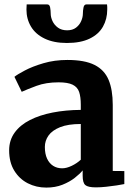

<svg xmlns="http://www.w3.org/2000/svg" viewBox="-20 -840 606 871"><path d="M190 11Q144.5 11 106.2 -8.5Q68 -28 44.8 -65.8Q21.5 -103.5 21.5 -158Q21.5 -204 46.5 -238.5Q71.5 -273 115.8 -295.5Q160 -318 219 -329.5Q278 -341 346.5 -341.5V-364.5Q346.5 -400.5 339 -422.8Q331.5 -445 309.5 -455.8Q287.5 -466.5 246 -466.5Q188.5 -466.5 145.5 -450.5Q102.5 -434.5 78.5 -423.5L45.5 -491.5Q58 -502 92.5 -520.2Q127 -538.5 177 -553.2Q227 -568 286 -568Q364 -568 408.8 -545.5Q453.5 -523 472.5 -478Q491.5 -433 491.5 -364V-64.5L544 -64V-5Q532.5 -2.5 510 1Q487.5 4.5 462 7.2Q436.5 10 415.5 10Q379 10 367 -0.5Q355 -11 355 -42.5V-67Q342.5 -51.5 319.2 -33.2Q296 -15 263.5 -2Q231 11 190 11ZM262 -76.5Q282 -76.5 305.8 -88Q329.5 -99.5 346.5 -115.5V-277.5Q288.5 -277.5 252.5 -263Q216.5 -248.5 200 -225Q183.5 -201.5 183.5 -173.5Q183.5 -142 193.5 -120.5Q203.5 -99 221 -87.8Q238.5 -76.5 262 -76.5ZM194.5 -820Q205 -820 207.5 -805.8Q210 -791.5 210 -778.5Q210 -762 218.2 -744.2Q226.5 -726.5 243 -714.5Q259.5 -702.5 284.5 -702.5Q309 -702.5 324.8 -714.5Q340.5 -726.5 348.2 -744.2Q356 -762 356 -778.5Q356 -791.5 358.8 -805.8Q361.5 -820 372 -820H465.5Q466.5 -816 466.5 -808.5Q466.5 -801 466.5 -797Q466.5 -753.5 447 -719Q427.5 -684.5 386.8 -664.8Q346 -645 283.5 -645Q224 -645 182.8 -664.8Q141.5 -684.5 120.8 -719Q100 -753.5 100 -797Q100 -803 100.5 -808.8Q101 -814.5 101 -820Z"/></svg>

Font: Merriweather 20pt ExtraBold
Style: Regular
Weight: 800
Version: Version 2.100